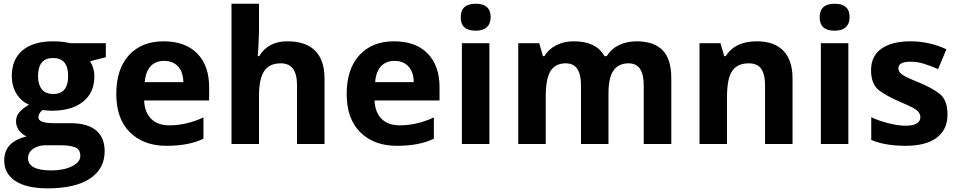

<svg xmlns="http://www.w3.org/2000/svg" viewBox="-20 -780 5190 1040"><path d="M268.1 -271Q349.1 -270.5 349.1 -368.2Q349.1 -465.8 267.6 -465.8Q186 -465.8 186 -367.2Q186 -322.8 206.3 -296.9Q226.6 -271 268.1 -271ZM131.8 76.7Q131.8 143.1 257.8 143.1Q324.2 143.1 369.6 120.8Q415 98.6 415 64.5Q415 30.3 388.2 18.6Q361.3 6.8 305.2 6.8H228Q187 6.8 159.4 26.1Q131.8 45.4 131.8 76.7ZM268.1 -556.2Q316.4 -556.2 362.8 -545.9H553.2V-470.2L467.8 -448.2Q491.2 -411.6 491.2 -366.2Q491.2 -278.3 429.9 -229.2Q368.7 -180.2 259.8 -180.2L232.9 -181.6L210.9 -184.1Q188 -166.5 188 -145Q188 -112.8 270 -112.8H362.8Q452.6 -112.8 499.8 -74.2Q546.9 -35.6 546.9 39.1Q546.9 134.8 467 187.5Q387.2 240.2 237.8 240.2Q123.5 240.2 63.2 200.4Q2.9 160.6 2.9 88.9Q2.9 -12.2 124 -41Q101.1 -50.8 84 -72.8Q66.9 -94.7 66.9 -123Q66.9 -151.4 85 -172.1Q103 -192.9 137.2 -212.9Q94.2 -231.4 69.1 -272.5Q43.9 -313.5 43.9 -369.1Q43.9 -458.5 102.1 -507.3Q160.2 -556.2 268.1 -556.2Z M1112.8 -308.1V-235.8H760.7Q763.2 -172.4 798.3 -136.7Q833.5 -101.1 897 -101.1Q990.7 -101.1 1082 -144V-28.8Q1004.4 9.8 881.3 9.8Q758.3 9.8 684.1 -63Q609.9 -135.7 609.9 -271Q609.9 -406.2 678.7 -481.2Q747.6 -556.2 865.7 -556.2Q983.9 -556.2 1048.3 -490.2Q1112.8 -424.3 1112.8 -308.1ZM764.2 -335H973.1Q972.2 -390.1 944.3 -420.2Q916.5 -450.2 869.1 -450.2Q821.8 -450.2 794.9 -420.2Q768.1 -390.1 764.2 -335Z M1737.8 0H1588.9V-318.8Q1588.9 -437 1501 -437Q1438.5 -437 1410.6 -394.5Q1382.8 -352.1 1382.8 -256.8V0H1233.9V-759.8H1382.8V-605Q1382.8 -586.9 1379.4 -520L1376 -476.1H1383.8Q1433.1 -556.2 1535.6 -556.2Q1638.2 -556.2 1688 -504.4Q1737.8 -452.6 1737.8 -356Z M2360.8 -308.1V-235.8H2008.8Q2011.2 -172.4 2046.4 -136.7Q2081.5 -101.1 2145 -101.1Q2238.8 -101.1 2330.1 -144V-28.8Q2252.4 9.8 2129.4 9.8Q2006.3 9.8 1932.1 -63Q1857.9 -135.7 1857.9 -271Q1857.9 -406.2 1926.8 -481.2Q1995.6 -556.2 2113.8 -556.2Q2231.9 -556.2 2296.4 -490.2Q2360.8 -424.3 2360.8 -308.1ZM2012.2 -335H2221.2Q2220.2 -390.1 2192.4 -420.2Q2164.6 -450.2 2117.2 -450.2Q2069.8 -450.2 2043 -420.2Q2016.1 -390.1 2012.2 -335Z M2630.9 0H2481.9V-545.9H2630.9ZM2556.6 -613.8Q2475.6 -613.3 2475.6 -686.5Q2475.6 -759.8 2556.6 -759.8Q2637.7 -759.8 2637.7 -687Q2637.7 -652.3 2617.4 -633.1Q2597.2 -613.8 2556.6 -613.8Z M3466.8 -318.8Q3466.8 -437 3384.8 -437Q3330.1 -437 3303 -397.9Q3275.9 -358.9 3275.9 -273.9V0H3127V-318.8Q3127 -437 3044.9 -437Q2987.8 -437 2961.9 -395Q2936 -353 2936 -256.8V0H2787.1V-545.9H2900.9L2920.9 -476.1H2929.2Q2951.2 -513.7 2992.7 -534.9Q3034.2 -556.2 3087.9 -556.2Q3210.4 -556.2 3253.9 -476.1H3267.1Q3289.1 -514.2 3331.8 -535.2Q3374.5 -556.2 3428.2 -556.2Q3521 -556.2 3568.6 -508.5Q3616.2 -460.9 3616.2 -356V0H3466.8Z M4079.1 -556.2Q4174.3 -556.2 4223.6 -504.6Q4272.9 -453.1 4272.9 -356V0H4124V-318.8Q4124 -377.9 4103 -407.5Q4082 -437 4036.1 -437Q3973.6 -437 3945.8 -395.3Q3918 -353.5 3918 -256.8V0H3769V-545.9H3882.8L3902.8 -476.1H3911.1Q3961.4 -556.2 4079.1 -556.2Z M4575.2 0H4426.3V-545.9H4575.2ZM4501 -613.8Q4419.9 -613.3 4419.9 -686.5Q4419.9 -759.8 4501 -759.8Q4582 -759.8 4582 -687Q4582 -652.3 4561.8 -633.1Q4541.5 -613.8 4501 -613.8Z M4699.2 -22V-145Q4740.7 -125.5 4792.7 -112.3Q4844.7 -99.1 4884.3 -99.1Q4965.3 -99.1 4965.3 -146Q4965.3 -163.6 4950 -179.2Q4934.6 -194.8 4859.4 -226.6Q4784.2 -258.3 4741.2 -291Q4698.2 -323.7 4698.2 -399.9Q4698.2 -476.6 4754.6 -516.4Q4811 -556.2 4912.1 -556.2Q5013.2 -556.2 5106.4 -513.2L5061.5 -405.8Q5020.5 -423.3 4984.9 -434.6Q4949.2 -445.8 4912.1 -445.8Q4846.2 -445.8 4846.2 -410.2Q4846.2 -390.1 4867.4 -375.5Q4888.7 -360.8 4956.5 -333.5Q5024.4 -306.2 5068.4 -272.9Q5112.3 -239.7 5112.3 -159.2Q5112.3 -78.1 5054 -34.2Q4995.6 9.8 4884.8 9.8Q4773.9 9.8 4699.2 -22Z"/></svg>

Font: OpenSans-Bold
Style: Bold
Weight: 700
Foundry: Ascender Corporation
Version: Version 1.10